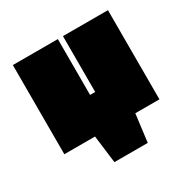

<svg xmlns="http://www.w3.org/2000/svg" viewBox="-135 -557 797 813"><g transform="rotate(-30 263.5 -150.5)"><path d="M496 -436V0H378L361 135H198L181 0H31V-436H251V-163H276V-436Z"/></g></svg>

Font: Ysabeau Black
Style: Regular
Weight: 900
Designer: Christian Thalmann (Catharsis Fonts)
Version: Version 0.003